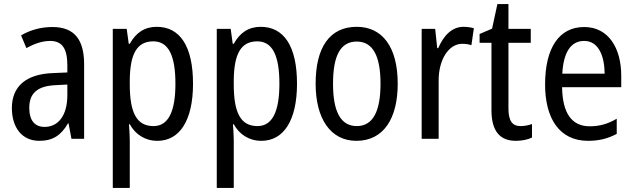

<svg xmlns="http://www.w3.org/2000/svg" viewBox="-20 -678 3098 938"><path d="M236 -546C179 -546 126 -531 83 -505L109 -443C149 -465 187 -478 225 -478C282 -478 309 -443 309 -359V-324L239 -321C107 -316 38 -256 38 -150C38 -58 85 10 172 10C239 10 279 -18 312 -75H315L329 0H391V-363C391 -483 345 -546 236 -546ZM252 -262 309 -265V-213C309 -113 264 -58 198 -58C152 -58 123 -87 123 -151C123 -220 160 -258 252 -262Z M746 -547C686 -547 644 -518 614 -464H609L599 -537H531V240H614V6C614 -16 612 -44 610 -71H614C641 -22 688 10 749 10C858 10 923 -90 923 -269C923 -454 858 -547 746 -547ZM729 -476C805 -476 837 -403 837 -269C837 -134 803 -62 730 -62C647 -62 614 -128 614 -266V-285C615 -415 649 -476 729 -476Z M1254 -547C1194 -547 1152 -518 1122 -464H1117L1107 -537H1039V240H1122V6C1122 -16 1120 -44 1118 -71H1122C1149 -22 1196 10 1257 10C1366 10 1431 -90 1431 -269C1431 -454 1366 -547 1254 -547ZM1237 -476C1313 -476 1345 -403 1345 -269C1345 -134 1311 -62 1238 -62C1155 -62 1122 -128 1122 -266V-285C1123 -415 1157 -476 1237 -476Z M1923 -269C1923 -450 1847 -547 1723 -547C1590 -547 1522 -446 1522 -269C1522 -98 1595 10 1721 10C1854 10 1923 -99 1923 -269ZM1607 -269C1607 -404 1642 -475 1723 -475C1802 -475 1839 -404 1839 -269C1839 -134 1802 -62 1723 -62C1643 -62 1607 -135 1607 -269Z M2244 -547C2188 -547 2147 -504 2121 -443H2116L2106 -537H2040V0H2123V-282C2122 -388 2173 -464 2238 -464C2254 -464 2270 -462 2283 -457L2295 -540C2278 -545 2260 -547 2244 -547Z M2523 -62C2481 -62 2464 -90 2464 -148V-469H2573V-537H2464V-658H2410L2384 -538L2323 -512V-469H2381V-140C2381 -34 2425 10 2500 10C2530 10 2559 4 2579 -6V-72C2563 -66 2542 -62 2523 -62Z M2834 -546C2712 -546 2643 -445 2643 -265C2643 -102 2711 10 2853 10C2907 10 2950 -1 2993 -24V-98C2949 -72 2908 -61 2861 -61C2773 -61 2728 -125 2726 -252H3015V-308C3015 -444 2952 -546 2834 -546ZM2834 -478C2903 -478 2933 -407 2934 -318H2727C2733 -425 2770 -478 2834 -478Z"/></svg>

Font: Noto Sans Sinhala Condensed
Style: Regular
Weight: 400
Width: 3
Designer: Jelle Bosma - Monotype Design Team
Foundry: Monotype Imaging Inc.
Version: Version 2.006